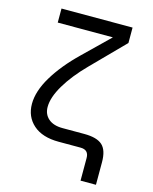

<svg xmlns="http://www.w3.org/2000/svg" viewBox="-132 -817 864 1083"><g transform="rotate(15 300.0 -275.0)"><path d="M445 180V48Q445 0 397 0H269Q173 0 120.5 -46.5Q68 -93 68 -168Q68 -242 120 -328.5Q172 -415 263 -503L412 -648H90V-730H505V-640L320 -452Q245 -376 201.5 -303Q158 -230 158 -174Q158 -131 187.5 -105.5Q217 -80 270 -80H397Q471 -80 503 -51Q535 -22 535 48V180Z"/></g></svg>

Font: JetBrainsMono NF
Style: Regular
Weight: 400
Designer: Philipp Nurullin, Konstantin Bulenkov
Foundry: JetBrains
Version: Version 2.251; ttfautohint (v1.8.3);Nerd Fonts 2.2.2